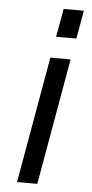

<svg xmlns="http://www.w3.org/2000/svg" viewBox="-53 -761 380 793"><g transform="rotate(5 137.0 -364.5)"><path d="M157.2 -611.8 178.2 -729H262.2L241.2 -611.8ZM48.8 0 141.1 -523.9H225.1L132.8 0Z"/></g></svg>

Font: Hubot Sans
Style: Italic
Weight: 400
Italic angle: -10°
Designer: Deni Anggara
Foundry: GitHub
Version: Version 1.001;gftools[0.9.31]